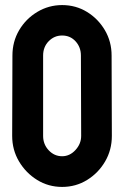

<svg xmlns="http://www.w3.org/2000/svg" viewBox="-20 -727 497 757"><path d="M225 10Q171 10 126.5 -17.5Q82 -45 55 -90.5Q28 -136 28 -191L29 -508Q29 -563 55.5 -608Q82 -653 127 -680Q172 -707 225 -707Q279 -707 323 -680Q367 -653 393.5 -608Q420 -563 420 -508L421 -191Q421 -136 394.5 -90.5Q368 -45 323.5 -17.5Q279 10 225 10ZM225 -111Q255 -111 277.5 -135.5Q300 -160 300 -191L299 -508Q299 -541 278 -564Q257 -587 225 -587Q194 -587 172 -564.5Q150 -542 150 -508V-191Q150 -158 172 -134.5Q194 -111 225 -111Z"/></svg>

Font: Staatliches
Style: Regular
Weight: 400
Designer: Brian LaRossa & Erica Carras
Foundry: Type Brut Foundry
Version: Version 1.000; ttfautohint (v1.8.2) -l 8 -r 50 -G 200 -x 14 